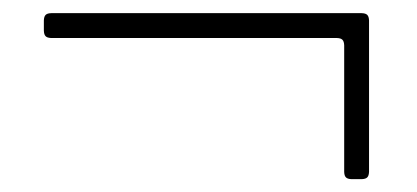

<svg xmlns="http://www.w3.org/2000/svg" viewBox="-20 -464 650 299"><path d="M516 -393.5V-196.4C516.3 -188.2 519.2 -185.4 527.3 -185H543.3C551.5 -185.4 554.3 -188.2 554.7 -196.4V-432.2C554.3 -440.3 551.5 -443.2 543.3 -443.5H59.7C51.5 -443.2 48.7 -440.3 48.3 -432.2V-416.2C48.7 -408 51.5 -405.2 59.7 -404.8H504.6C512.8 -404.5 515.6 -401.6 516 -393.5Z"/></svg>

Font: Margiela Serif
Style: Regular
Weight: 400
Designer: Andreas Faust, Stefan Endress
Version: Version 1.002;FEAKit 1.0